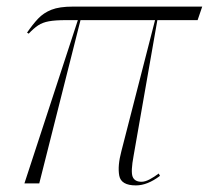

<svg xmlns="http://www.w3.org/2000/svg" viewBox="-20 -556 633 582"><path d="M54 0 216 -495H180Q148 -495 128.5 -491.5Q109 -488 95.5 -479Q82 -470 67 -454L62 -457Q79 -482 95.5 -499.5Q112 -517 136 -526.5Q160 -536 201 -536H593L579 -495H457L385 -84Q376 -36 382 -20.5Q388 -5 409 -5Q420 -5 434 -12.5Q448 -20 461 -30L465 -23Q427 6 392 6Q347 6 341.5 -23.5Q336 -53 348 -98L450 -495H224L99 0Z"/></svg>

Font: Noto Serif Display SemiCondensed ExtraLight
Style: Italic
Weight: 200
Width: 4
Italic angle: -12°
Designer: Monotype Design Team
Foundry: Monotype Imaging Inc.
Version: Version 2.009